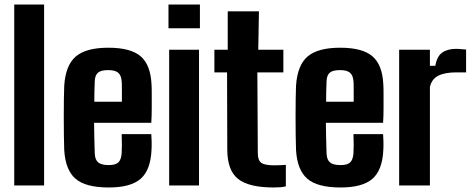

<svg xmlns="http://www.w3.org/2000/svg" viewBox="-20 -820 2101 849"><path d="M43 0V-800H175V0Z M518 -227H649Q650 -218 650.5 -195.5Q651 -173 650 -157Q646 -68 602 -29.5Q558 9 461 9Q358 9 313.5 -30Q269 -69 264 -157Q263 -183 262.5 -222Q262 -261 262 -303.5Q262 -346 262.5 -382.5Q263 -419 264 -441Q270 -532 315.5 -570.5Q361 -609 459 -609Q558 -609 602 -571Q646 -533 650 -447Q651 -435 651 -406Q651 -377 651 -342.5Q651 -308 649 -277H396Q396 -245 397 -212Q398 -179 399 -142Q400 -114 414 -102Q428 -90 461 -90Q491 -90 503.5 -102Q516 -114 518 -143Q519 -158 519 -178Q519 -198 518 -227ZM459 -510Q426 -510 413 -498.5Q400 -487 399 -461Q398 -437 397.5 -414.5Q397 -392 397 -370H519Q519 -400 519 -426.5Q519 -453 518 -461Q516 -487 502.5 -498.5Q489 -510 459 -510Z M725 -695V-800H864V-695ZM728 0V-600H860V0Z M1190 9Q1080 9 1032.5 -29Q985 -67 985 -159L984 -500H928V-600H987V-770H1125L1122 -600H1233V-500H1118L1120 -143Q1120 -111 1135.5 -100Q1151 -89 1191 -89Q1205 -89 1217 -89.5Q1229 -90 1244 -91V4Q1232 7 1219 8Q1206 9 1190 9Z M1543 -227H1674Q1675 -218 1675.5 -195.5Q1676 -173 1675 -157Q1671 -68 1627 -29.5Q1583 9 1486 9Q1383 9 1338.5 -30Q1294 -69 1289 -157Q1288 -183 1287.5 -222Q1287 -261 1287 -303.5Q1287 -346 1287.5 -382.5Q1288 -419 1289 -441Q1295 -532 1340.5 -570.5Q1386 -609 1484 -609Q1583 -609 1627 -571Q1671 -533 1675 -447Q1676 -435 1676 -406Q1676 -377 1676 -342.5Q1676 -308 1674 -277H1421Q1421 -245 1422 -212Q1423 -179 1424 -142Q1425 -114 1439 -102Q1453 -90 1486 -90Q1516 -90 1528.5 -102Q1541 -114 1543 -143Q1544 -158 1544 -178Q1544 -198 1543 -227ZM1484 -510Q1451 -510 1438 -498.5Q1425 -487 1424 -461Q1423 -437 1422.5 -414.5Q1422 -392 1422 -370H1544Q1544 -400 1544 -426.5Q1544 -453 1543 -461Q1541 -487 1527.5 -498.5Q1514 -510 1484 -510Z M1745 0V-600H1881V-529H1905Q1912 -571 1935.5 -587.5Q1959 -604 1997 -604Q2009 -604 2021 -602.5Q2033 -601 2041 -601V-500H1998Q1948 -500 1918.5 -485.5Q1889 -471 1881 -435V0Z"/></svg>

Font: Big Shoulders Text ExtraBold
Style: Regular
Weight: 800
Designer: Patric King
Foundry: XO Type Co
Version: Version 1.000; ttfautohint (v1.8.2)